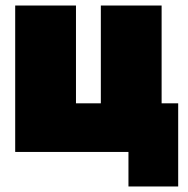

<svg xmlns="http://www.w3.org/2000/svg" viewBox="-20 -550 680 695"><path d="M445 125V0H35V-530H255V-176H345V-530H565V-176H625V125Z"/></svg>

Font: Golos Text Black
Style: Regular
Weight: 900
Designer: A.Korolkova, Vitaly Kuzmin
Foundry: ParaType Ltd
Version: Version 2.004